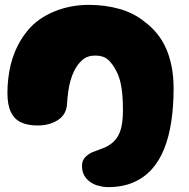

<svg xmlns="http://www.w3.org/2000/svg" viewBox="-20 -504 774 788"><path d="M423 264Q410 264 397.8 261.5Q385.5 259 375.5 256Q349 246.5 332.8 226.8Q316.5 207 316.5 177.5Q316.5 155 329.5 141.5Q342.5 128 359.5 120.5Q370.5 116 382 112Q393.5 108 404.8 103.5Q416 99 425 93.5Q447.5 80 460.5 60.5Q473.5 41 479 13.5Q484.5 -14 484.5 -51.5Q484.5 -78.5 483.2 -100.5Q482 -122.5 479.2 -140Q476.5 -157.5 473 -171.2Q469.5 -185 465.2 -195.5Q461 -206 456.5 -214Q441.5 -243.5 422.5 -259.8Q403.5 -276 371 -276Q339 -276 318.2 -258Q297.5 -240 284.5 -213Q275 -194 269 -172.2Q263 -150.5 259.8 -126.2Q256.5 -102 255 -76Q252 -33.5 217.5 -11.2Q183 11 134 11Q93.5 11 66 -2Q38.5 -15 24.5 -44.5Q10.5 -74 10.5 -122.5Q10.5 -153 14 -182.5Q17.5 -212 24.2 -239.2Q31 -266.5 41.2 -291.5Q51.5 -316.5 64.8 -338.5Q78 -360.5 94 -379.5Q135.5 -429 202 -456.5Q268.5 -484 344 -484Q412.5 -484 471.8 -467Q531 -450 575.5 -413Q602.5 -393 624.2 -366.5Q646 -340 661 -306.5Q676 -273 684.2 -231.8Q692.5 -190.5 692.5 -141Q692.5 -69 683.2 -6.5Q674 56 654.2 105.8Q634.5 155.5 602.8 190.8Q571 226 526.5 245Q482 264 423 264Z"/></svg>

Font: Gluten Thin ExtraBold
Style: Regular
Weight: 800
Version: Version 1.300